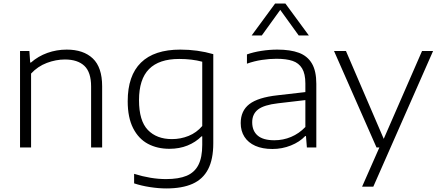

<svg xmlns="http://www.w3.org/2000/svg" viewBox="-20 -828 2466 1078"><path d="M92.5 -541.5H145L149.5 -477H154Q194.5 -512.5 246.2 -531Q298 -549.5 354.5 -549.5Q448.5 -549.5 501 -499.8Q553.5 -450 553.5 -343.5V0H491.5V-342.5Q491.5 -422.5 453.8 -458.2Q416 -494 344.5 -494Q294 -494 243 -474.8Q192 -455.5 154.5 -415V0H92.5Z M733 201.5V148Q827.5 177.5 912 177.5Q983.5 177.5 1028 158.8Q1072.5 140 1094 98Q1115.5 56 1115.5 -14.5V-62.5H1111.5Q1078.5 -29.5 1032.8 -11Q987 7.5 931.5 7.5Q863 7.5 810.5 -20.5Q758 -48.5 727.5 -108.2Q697 -168 697 -259.5Q697 -403.5 771.5 -476.5Q846 -549.5 992.5 -549.5Q1089.5 -549.5 1177.5 -524V-23.5Q1177.5 66 1148.5 122Q1119.5 178 1061.2 204Q1003 230 913.5 230Q871 230 822.2 222.5Q773.5 215 733 201.5ZM1115.5 -120.5V-481.5Q1058 -497 986 -497Q873 -497 816.8 -440.2Q760.5 -383.5 760.5 -265.5Q760.5 -150 810 -98.5Q859.5 -47 945.5 -47Q994.5 -47 1039 -65Q1083.5 -83 1115.5 -120.5Z M1756 -357.5V0H1703L1698 -64H1693.5Q1662.5 -31 1613.2 -11.2Q1564 8.5 1509.5 8.5Q1453.5 8.5 1413.5 -9.2Q1373.5 -27 1352.5 -59.8Q1331.5 -92.5 1331.5 -137Q1331.5 -206 1380.2 -243.5Q1429 -281 1538 -293L1694.5 -311V-359.5Q1694.5 -413.5 1676.2 -443.8Q1658 -474 1623 -486Q1588 -498 1532 -498Q1493 -498 1450 -491.5Q1407 -485 1366.5 -470.5V-522.5Q1403 -535.5 1448.2 -542.5Q1493.5 -549.5 1537 -549.5Q1610.5 -549.5 1658.5 -531.5Q1706.5 -513.5 1731.2 -471.5Q1756 -429.5 1756 -357.5ZM1694.5 -115V-266L1540.5 -248Q1462.5 -239 1429.2 -213.5Q1396 -188 1396 -141.5Q1396 -93 1426.8 -66.8Q1457.5 -40.5 1520.5 -40.5Q1569.5 -40.5 1614.2 -59.2Q1659 -78 1694.5 -115ZM1714 -629H1657L1553.5 -772.5L1450 -629H1393L1524.5 -808H1582.5Z M2349.5 -541.5H2411.5L2076 220H2013L2110 0H2094L1855.5 -541.5H1922.5L2134.5 -48.5Z"/></svg>

Font: Encode Sans Expanded Light
Style: Regular
Weight: 300
Width: 7
Designer: Multiple Designers
Foundry: Impallari Type
Version: Version 2.000